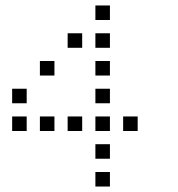

<svg xmlns="http://www.w3.org/2000/svg" viewBox="-20 -696 640 692"><path d="M324.8 -676.2Q323.8 -676.2 323.8 -676.2Q323.8 -676.2 323.8 -675.2V-624.8Q323.8 -623.8 323.8 -623.8Q323.8 -623.8 324.8 -623.8H375.2Q376.2 -623.8 376.2 -623.8Q376.2 -623.8 376.2 -624.8V-675.2Q376.2 -676.2 376.2 -676.2Q376.2 -676.2 375.2 -676.2ZM224.8 -576.2Q223.8 -576.2 223.8 -576.2Q223.8 -576.2 223.8 -575.2V-524.8Q223.8 -523.8 223.8 -523.8Q223.8 -523.8 224.8 -523.8H275.2Q276.2 -523.8 276.2 -523.8Q276.2 -523.8 276.2 -524.8V-575.2Q276.2 -576.2 276.2 -576.2Q276.2 -576.2 275.2 -576.2ZM324.8 -576.2Q323.8 -576.2 323.8 -576.2Q323.8 -576.2 323.8 -575.2V-524.8Q323.8 -523.8 323.8 -523.8Q323.8 -523.8 324.8 -523.8H375.2Q376.2 -523.8 376.2 -523.8Q376.2 -523.8 376.2 -524.8V-575.2Q376.2 -576.2 376.2 -576.2Q376.2 -576.2 375.2 -576.2ZM124.8 -476.2Q123.8 -476.2 123.8 -476.2Q123.8 -476.2 123.8 -475.2V-424.8Q123.8 -423.8 123.8 -423.8Q123.8 -423.8 124.8 -423.8H175.2Q176.2 -423.8 176.2 -423.8Q176.2 -423.8 176.2 -424.8V-475.2Q176.2 -476.2 176.2 -476.2Q176.2 -476.2 175.2 -476.2ZM324.8 -476.2Q323.8 -476.2 323.8 -476.2Q323.8 -476.2 323.8 -475.2V-424.8Q323.8 -423.8 323.8 -423.8Q323.8 -423.8 324.8 -423.8H375.2Q376.2 -423.8 376.2 -423.8Q376.2 -423.8 376.2 -424.8V-475.2Q376.2 -476.2 376.2 -476.2Q376.2 -476.2 375.2 -476.2ZM24.8 -376.2Q23.8 -376.2 23.8 -376.2Q23.8 -376.2 23.8 -375.2V-324.8Q23.8 -323.8 23.8 -323.8Q23.8 -323.8 24.8 -323.8H75.2Q76.2 -323.8 76.2 -323.8Q76.2 -323.8 76.2 -324.8V-375.2Q76.2 -376.2 76.2 -376.2Q76.2 -376.2 75.2 -376.2ZM324.8 -376.2Q323.8 -376.2 323.8 -376.2Q323.8 -376.2 323.8 -375.2V-324.8Q323.8 -323.8 323.8 -323.8Q323.8 -323.8 324.8 -323.8H375.2Q376.2 -323.8 376.2 -323.8Q376.2 -323.8 376.2 -324.8V-375.2Q376.2 -376.2 376.2 -376.2Q376.2 -376.2 375.2 -376.2ZM24.8 -276.2Q23.8 -276.2 23.8 -276.2Q23.8 -276.2 23.8 -275.2V-224.8Q23.8 -223.8 23.8 -223.8Q23.8 -223.8 24.8 -223.8H75.2Q76.2 -223.8 76.2 -223.8Q76.2 -223.8 76.2 -224.8V-275.2Q76.2 -276.2 76.2 -276.2Q76.2 -276.2 75.2 -276.2ZM124.8 -276.2Q123.8 -276.2 123.8 -276.2Q123.8 -276.2 123.8 -275.2V-224.8Q123.8 -223.8 123.8 -223.8Q123.8 -223.8 124.8 -223.8H175.2Q176.2 -223.8 176.2 -223.8Q176.2 -223.8 176.2 -224.8V-275.2Q176.2 -276.2 176.2 -276.2Q176.2 -276.2 175.2 -276.2ZM224.8 -276.2Q223.8 -276.2 223.8 -276.2Q223.8 -276.2 223.8 -275.2V-224.8Q223.8 -223.8 223.8 -223.8Q223.8 -223.8 224.8 -223.8H275.2Q276.2 -223.8 276.2 -223.8Q276.2 -223.8 276.2 -224.8V-275.2Q276.2 -276.2 276.2 -276.2Q276.2 -276.2 275.2 -276.2ZM324.8 -276.2Q323.8 -276.2 323.8 -276.2Q323.8 -276.2 323.8 -275.2V-224.8Q323.8 -223.8 323.8 -223.8Q323.8 -223.8 324.8 -223.8H375.2Q376.2 -223.8 376.2 -223.8Q376.2 -223.8 376.2 -224.8V-275.2Q376.2 -276.2 376.2 -276.2Q376.2 -276.2 375.2 -276.2ZM424.8 -276.2Q423.8 -276.2 423.8 -276.2Q423.8 -276.2 423.8 -275.2V-224.8Q423.8 -223.8 423.8 -223.8Q423.8 -223.8 424.8 -223.8H475.2Q476.2 -223.8 476.2 -223.8Q476.2 -223.8 476.2 -224.8V-275.2Q476.2 -276.2 476.2 -276.2Q476.2 -276.2 475.2 -276.2ZM324.8 -176.2Q323.8 -176.2 323.8 -176.2Q323.8 -176.2 323.8 -175.2V-124.8Q323.8 -123.8 323.8 -123.8Q323.8 -123.8 324.8 -123.8H375.2Q376.2 -123.8 376.2 -123.8Q376.2 -123.8 376.2 -124.8V-175.2Q376.2 -176.2 376.2 -176.2Q376.2 -176.2 375.2 -176.2ZM324.8 -76.2Q323.8 -76.2 323.8 -76.2Q323.8 -76.2 323.8 -75.2V-24.8Q323.8 -23.8 323.8 -23.8Q323.8 -23.8 324.8 -23.8H375.2Q376.2 -23.8 376.2 -23.8Q376.2 -23.8 376.2 -24.8V-75.2Q376.2 -76.2 376.2 -76.2Q376.2 -76.2 375.2 -76.2Z"/></svg>

Font: Doto Black
Style: Regular
Weight: 900
Monospace: yes
Version: Version 1.000